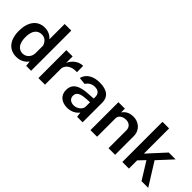

<svg xmlns="http://www.w3.org/2000/svg" viewBox="104 -1622 2511 2511"><g transform="rotate(45 1359.0 -366.5)"><path d="M260 10C352 10 406 -42 427 -72L435 0H526V-743H404V-460C363 -508 310 -527 254 -527C120 -527 43 -420 43 -256C43 -87 125 10 260 10ZM287 -80C217 -80 162 -131 162 -259C162 -383 215 -436 290 -436C340 -436 381 -410 404 -345V-205C404 -136 354 -80 287 -80Z M661 0H783V-292C783 -353 844 -419 963 -411L962 -527C879 -527 809 -470 777 -397V-517H661Z M1199 10C1272 10 1331 -20 1368 -69L1377 0H1479V-362C1479 -462 1417 -527 1270 -527C1155 -527 1066 -478 1043 -383L1142 -373C1172 -421 1217 -442 1264 -442C1326 -443 1362 -410 1362 -354V-322L1285 -317C1105 -310 1026 -258 1026 -144C1026 -46 1099 10 1199 10ZM1238 -73C1184 -73 1143 -104 1143 -156C1143 -226 1205 -244 1299 -250L1362 -254V-171C1362 -121 1299 -73 1238 -73Z M1624 0H1746V-340C1746 -397 1801 -426 1859 -426C1916 -426 1958 -391 1958 -329V0H2080V-342C2080 -456 1995 -523 1899 -523C1816 -523 1773 -488 1743 -448V-517H1624Z M2692 0 2495 -315 2682 -517H2555L2335 -277V-743H2213V0H2335V-152L2419 -240L2568 0Z"/></g></svg>

Font: United Sans SemiBold
Style: Regular
Weight: 600
Designer: Pablo Impallari, Rodrigo Fuenzalida (Modified by Dan O. Williams)
Version: Version 1.000;PS 001.000;hotconv 1.0.88;makeotf.lib2.5.64775